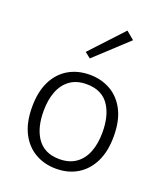

<svg xmlns="http://www.w3.org/2000/svg" viewBox="-140 -850 817 954"><g transform="rotate(20 268.0 -373.0)"><path d="M269 11Q207.5 11 158.5 -17Q109.5 -45 81.2 -100.2Q53 -155.5 53 -237.5Q53 -318 80.5 -373.2Q108 -428.5 156.8 -457Q205.5 -485.5 269 -485.5Q329.5 -485.5 378.2 -458.2Q427 -431 455.8 -376Q484.5 -321 484.5 -237.5Q484.5 -158 457 -102.5Q429.5 -47 381 -18Q332.5 11 269 11ZM268 -39.5Q320 -39.5 355 -64Q390 -88.5 407.5 -133Q425 -177.5 425 -237.5Q425 -320 393.5 -372.5Q355.5 -436 270 -436Q217.5 -436 182.8 -411Q148 -386 130.8 -341.5Q113.5 -297 113.5 -237.5Q113.5 -153.5 146.5 -101Q185.5 -39.5 268 -39.5ZM240 -561.5 210 -585 368.5 -755.5 411 -720Z"/></g></svg>

Font: Betina Sans Light
Style: Regular
Weight: 300
Designer: Jonathan Pinhorn (font) & Cristiano Sobral (main changes)
Version: Version 2.001;October 6, 2020;FontCreator 13.0.0.2681 64-bit